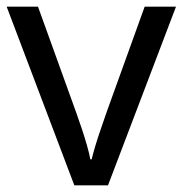

<svg xmlns="http://www.w3.org/2000/svg" viewBox="-20 -556 548 576"><path d="M203 0 0 -536H94L208 -220Q216 -198 225 -171Q234 -144 241 -119.5Q248 -95 251 -78H255Q259 -95 266.5 -120Q274 -145 283.5 -172Q293 -199 300 -220L414 -536H508L304 0Z"/></svg>

Font: Noto Sans Kaithi
Style: Regular
Weight: 400
Designer: Monotype Design Team
Foundry: Monotype Imaging Inc.
Version: Version 2.005; ttfautohint (v1.8.4.7-5d5b)